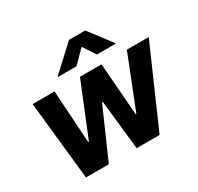

<svg xmlns="http://www.w3.org/2000/svg" viewBox="-162 -967 1199 1161"><g transform="rotate(-30 438.0 -386.0)"><path d="M122.5 0H282.3L432.9 -343H439.6L476.6 0H636.7L875.7 -545.5H723L578.8 -181.1H574.2L545.8 -545.5H395.6L246.4 -179H241.5L218 -545.5H65ZM280.2 -610.8H409.1L494.7 -697.4L551.5 -610.8H680.8L681.5 -615.8L562.9 -772H450.3L280.9 -615.8Z"/></g></svg>

Font: Margiela Sans
Style: Bold Italic
Weight: 700
Italic angle: -9.39999°
Designer: Stefan Endress, Andreas Faust
Version: Version 1.100;FEAKit 1.0